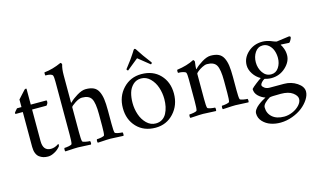

<svg xmlns="http://www.w3.org/2000/svg" viewBox="-104 -1005 2541 1542"><g transform="rotate(-15 1166.5 -233.5)"><path d="M20 -399.9Q20 -402.3 31.2 -415.5Q42.5 -428.7 45.9 -432.1H83V-495.1Q91.3 -504.4 106.2 -520.8Q121.1 -537.1 132.1 -549.1Q143.1 -561 144 -562Q146.5 -564.5 150.4 -565.4Q154.3 -566.4 157.2 -565.7Q160.2 -564.9 160.2 -563V-432.1H289.1Q293.9 -432.1 293.9 -420.9Q293.9 -405.3 279.8 -391.1H160.2V-128.9Q160.2 -46.9 226.1 -46.9Q258.8 -46.9 291 -69.8Q293.9 -68.4 293.9 -63Q293.9 -51.8 290 -47.9Q280.3 -36.6 267.8 -25.9Q255.4 -15.1 232.4 -4.2Q209.5 6.8 187 6.8Q166.5 6.8 149.2 1.7Q131.8 -3.4 116.2 -14.9Q100.6 -26.4 91.8 -48.3Q83 -70.3 83 -101.1V-391.1H24.9Q20 -391.1 20 -399.9Z M331.5 2.9Q328.1 -1 328.4 -11.5Q328.6 -22 331.5 -25.9Q346.2 -25.9 369.4 -30.3Q392.6 -34.7 394.5 -42Q399.4 -58.1 399.4 -116.2V-558.1Q399.4 -597.7 394.5 -609.9Q387.2 -627.9 333.5 -627.9Q333 -627.9 332.5 -634.3Q332 -640.6 332.3 -647Q332.5 -653.3 334.5 -653.8Q403.3 -660.6 476.6 -693.8Q480 -693.8 483.6 -688.7Q487.3 -683.6 487.3 -678.2Q476.6 -646 476.6 -590.8V-365.2Q476.6 -362.8 479.5 -362.8Q480 -362.8 482.4 -365.2Q502.4 -387.2 544.2 -412.6Q585.9 -438 617.7 -438Q657.7 -438 683.3 -425.8Q709 -413.6 722.7 -385.7Q736.3 -357.9 741.5 -321Q746.6 -284.2 746.6 -226.1V-116.2Q746.6 -58.1 751.5 -42Q753.4 -34.7 776.6 -30.3Q799.8 -25.9 814.5 -25.9Q817.4 -22 817.6 -11.5Q817.9 -1 814.5 2.9Q711.9 -2 707.5 -2Q689.9 -2 673.8 -1.2Q657.7 -0.5 636.7 1Q615.7 2.4 601.6 2.9Q598.1 -1 598.4 -11.5Q598.6 -22 601.6 -25.9Q616.2 -25.9 639.4 -30.3Q662.6 -34.7 664.6 -42Q669.4 -58.1 669.4 -116.2V-215.8Q669.4 -310.5 649.4 -345.2Q629.4 -379.9 571.8 -379.9Q546.9 -379.9 511.7 -356.7Q476.6 -333.5 476.6 -325.2V-116.2Q476.6 -58.1 481.4 -42Q483.4 -34.7 506.6 -30.3Q529.8 -25.9 544.4 -25.9Q547.4 -22 547.6 -11.5Q547.9 -1 544.4 2.9Q441.9 -2 437.5 -2Q419.9 -2 403.8 -1.2Q387.7 -0.5 366.7 1Q345.7 2.4 331.5 2.9Z M867.2 -212.9Q867.2 -309.6 928.2 -374.3Q989.3 -439 1080.1 -439Q1177.2 -439 1235.6 -377.7Q1293.9 -316.4 1293.9 -221.2Q1293.9 -124.5 1233.4 -58.8Q1172.9 6.8 1082 6.8Q984.9 6.8 926 -55.2Q867.2 -117.2 867.2 -212.9ZM953.1 -232.9Q953.1 -182.6 968.8 -136.2Q984.4 -89.8 1016.8 -57.9Q1049.3 -25.9 1092.3 -25.9Q1123 -25.9 1146 -40.5Q1168.9 -55.2 1182.1 -80.3Q1195.3 -105.5 1201.7 -135.3Q1208 -165 1208 -198.2Q1208 -248.5 1192.4 -295.2Q1176.8 -341.8 1144.3 -373.8Q1111.8 -405.8 1069.3 -405.8Q1028.8 -405.8 1001.7 -379.6Q974.6 -353.5 963.9 -316.2Q953.1 -278.8 953.1 -232.9ZM976.1 -507.8Q978 -510.3 987.1 -522Q996.1 -533.7 997.8 -536.1Q999.5 -538.6 1006.8 -548.1Q1014.2 -557.6 1016.4 -560.5Q1018.6 -563.5 1024.9 -572Q1031.2 -580.6 1033.9 -584.7Q1036.6 -588.9 1042 -596.7Q1047.4 -604.5 1051.3 -610.4Q1055.2 -616.2 1060.3 -624Q1065.4 -631.8 1070.3 -640.1Q1075.7 -648.9 1081.1 -648.9Q1086.9 -648.9 1092.3 -640.1Q1125.5 -586.4 1186 -507.8Q1186 -502.9 1182.6 -499Q1179.2 -495.1 1175.3 -495.1L1081.1 -570.8Q1022.5 -522.9 987.3 -495.1Q983.4 -495.1 979.7 -499Q976.1 -502.9 976.1 -507.8Z M1369.1 -372.1Q1367.2 -374 1366.9 -384Q1366.7 -394 1369.1 -397.9Q1453.1 -409.2 1511.7 -439.9Q1515.1 -439.9 1519 -433.8Q1522.9 -427.7 1522.9 -423.8Q1517.1 -382.8 1517.1 -367.2Q1517.1 -362.8 1519 -362.8Q1519.5 -362.8 1522 -365.2Q1542 -387.2 1583.5 -412.6Q1625 -438 1656.7 -438Q1696.8 -438 1722.4 -425.8Q1748 -413.6 1762 -385.7Q1775.9 -357.9 1781 -321Q1786.1 -284.2 1786.1 -226.1V-116.2Q1786.1 -58.1 1791 -42Q1793 -34.7 1816.2 -30.3Q1839.4 -25.9 1854 -25.9Q1856.9 -22 1857.2 -11.5Q1857.4 -1 1854 2.9Q1751.5 -2 1747.1 -2Q1729.5 -2 1713.4 -1.2Q1697.3 -0.5 1676.3 1Q1655.3 2.4 1641.1 2.9Q1637.7 -1 1637.9 -11.5Q1638.2 -22 1641.1 -25.9Q1655.8 -25.9 1679 -30.3Q1702.1 -34.7 1704.1 -42Q1709 -58.1 1709 -116.2V-215.8Q1709 -310.1 1688.7 -345Q1668.5 -379.9 1610.8 -379.9Q1593.8 -379.9 1570.6 -367.9Q1547.4 -356 1531.7 -343Q1516.1 -330.1 1516.1 -325.2V-116.2Q1516.1 -58.1 1521 -42Q1522.9 -34.7 1546.1 -30.3Q1569.3 -25.9 1584 -25.9Q1586.9 -22 1587.2 -11.5Q1587.4 -1 1584 2.9Q1481.4 -2 1477.1 -2Q1459.5 -2 1443.4 -1.2Q1427.2 -0.5 1406.2 1Q1385.3 2.4 1371.1 2.9Q1367.7 -1 1367.9 -11.5Q1368.2 -22 1371.1 -25.9Q1385.7 -25.9 1408.9 -30.3Q1432.1 -34.7 1434.1 -42Q1439 -58.1 1439 -116.2V-297.9Q1439 -341.8 1434.1 -354Q1431.2 -361.8 1415 -366.2Q1398.9 -370.6 1388.2 -371.3Q1377.4 -372.1 1369.1 -372.1Z M1889.6 105Q1889.6 89.4 1900.9 73Q1912.1 56.6 1930.2 42.5Q1948.2 28.3 1964.1 18.6Q1980 8.8 1995.6 1Q1963.9 -9.3 1938.7 -33.4Q1913.6 -57.6 1913.6 -91.8Q1925.3 -105.5 1953.9 -127.4Q1982.4 -149.4 1999.5 -160.2Q1962.9 -180.2 1939.7 -215.8Q1916.5 -251.5 1916.5 -288.1Q1916.5 -348.6 1965.8 -393.8Q2015.1 -439 2085.9 -439Q2103.5 -439 2120.6 -435.5Q2137.7 -432.1 2148.2 -428.2Q2158.7 -424.3 2176.8 -417Q2190.4 -411.6 2199.7 -410.2L2306.6 -424.8Q2316.9 -421.9 2316.9 -415Q2316.9 -408.7 2308.6 -393.3Q2300.3 -377.9 2293.5 -374L2227.5 -377.9Q2223.6 -377.9 2223.6 -375Q2230.5 -368.2 2241 -341.1Q2251.5 -314 2251.5 -284.2Q2251.5 -229.5 2201.7 -183.3Q2151.9 -137.2 2082.5 -137.2Q2069.8 -137.2 2052 -140.1Q2034.2 -143.1 2026.9 -146Q2012.2 -138.2 2001 -125.7Q1989.7 -113.3 1989.7 -102.1Q1989.7 -92.3 2006.3 -79.6Q2022.9 -66.9 2049.8 -66.9H2167.5Q2227.5 -66.9 2275.1 -35.2Q2322.8 -3.4 2322.8 38.1Q2322.8 68.4 2301.3 102.1Q2279.8 135.7 2245.1 163.1Q2210.4 190.4 2161.6 208.5Q2112.8 226.6 2062.5 227.1Q2020 227.5 1981.7 214.6Q1943.4 201.7 1916.5 172.9Q1889.6 144 1889.6 105ZM1968.8 76.2Q1968.8 126 2004.4 157Q2040 188 2102.5 188Q2136.7 188 2171.9 173.1Q2207 158.2 2230.5 132.8Q2253.9 107.4 2253.9 81.1Q2253.9 54.2 2220 29.1Q2186 3.9 2121.6 3.9Q2037.6 3.9 2028.8 8.8Q2006.3 21.5 1987.5 40Q1968.8 58.6 1968.8 76.2ZM1993.7 -292Q1993.7 -242.7 2020 -204.8Q2046.4 -167 2089.8 -167Q2128.9 -167 2151.9 -201.4Q2174.8 -235.8 2174.8 -280.8Q2174.8 -313 2164.8 -341.6Q2154.8 -370.1 2132.8 -389.6Q2110.8 -409.2 2081.5 -409.2Q2041 -409.2 2017.3 -373.8Q1993.7 -338.4 1993.7 -292Z"/></g></svg>

Font: Crimson
Style: Roman
Weight: 400
Version: Version 0.8